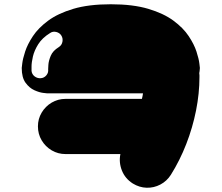

<svg xmlns="http://www.w3.org/2000/svg" viewBox="-20 -674 1040 901"><path d="M918 -355Q918 -348 916.5 -339.5Q915 -331 915 -331Q916 -326 916 -321Q916 -316 916 -312Q916 -236 900 -155.5Q884 -75 854 2Q824 79 782 146Q763 176 732.5 192Q702 208 668 207Q634 206 603 187Q567 164 552 126Q537 88 545 49H288Q252 49 222.5 31.5Q193 14 175.5 -15.5Q158 -45 158 -81Q158 -116 175.5 -145.5Q193 -175 222.5 -192.5Q252 -210 288 -210H646Q648 -217 649 -223.5Q650 -230 651 -236Q651 -236 628 -236Q605 -236 570 -236Q535 -236 500 -236Q410 -236 343 -236Q276 -236 238.5 -236Q201 -236 201 -236Q201 -236 183 -238Q165 -240 141.5 -250.5Q118 -261 100 -285.5Q82 -310 82 -355Q82 -355 84.5 -376.5Q87 -398 98 -432Q109 -466 134.5 -504.5Q160 -543 206 -577Q252 -611 324 -632.5Q396 -654 500 -654Q604 -654 676 -632.5Q748 -611 794 -577Q840 -543 865.5 -504.5Q891 -466 902 -432Q913 -398 915.5 -376.5Q918 -355 918 -355ZM256 -453Q270 -462 273 -478Q276 -494 268 -507Q260 -520 244 -524Q228 -528 215 -519Q178 -496 159.5 -466.5Q141 -437 134.5 -409Q128 -381 128 -362Q128 -343 128 -341Q130 -325 142.5 -315.5Q155 -306 171 -307Q187 -308 197.5 -320.5Q208 -333 206 -349Q206 -350 207 -369Q208 -388 218 -412Q228 -436 256 -453Z"/></svg>

Font: Nikukyu
Style: Regular
Weight: 400
Version: Version 1.00